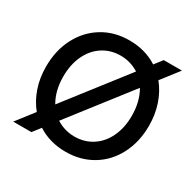

<svg xmlns="http://www.w3.org/2000/svg" viewBox="-129 -698 864 850"><g transform="rotate(30 303.0 -272.5)"><path d="M105 -77Q74 -115 57 -164.5Q40 -214 40 -272Q40 -355 73.5 -419.5Q107 -484 166.5 -520.5Q226 -557 303 -557Q384 -557 446 -517L477 -557H570L501 -468Q532 -430 549 -380Q566 -330 566 -272Q566 -190 532.5 -125Q499 -60 439 -24Q379 12 303 12Q222 12 160 -28L129 12H36ZM159 -147 396 -452Q353 -479 303 -479Q252 -479 212 -453Q172 -427 150 -380Q128 -333 128 -272Q128 -200 159 -147ZM303 -66Q354 -66 394 -92Q434 -118 456 -165Q478 -212 478 -272Q478 -345 447 -398L210 -93Q253 -66 303 -66Z"/></g></svg>

Font: Application
Style: Regular
Weight: 400
Designer: Wei Huang
Foundry: Wei Huang
Version: Version 0.012